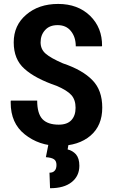

<svg xmlns="http://www.w3.org/2000/svg" viewBox="-20 -742 582 991"><path d="M370.1 -185.5Q370.1 -226.6 348.6 -251Q327.1 -275.4 272.5 -298.8Q161.1 -336.9 106.4 -386.7Q50.8 -435.5 50.8 -523.4Q50.8 -611.3 115.2 -666Q179.7 -721.7 280.3 -721.7Q381.8 -721.7 445.3 -660.2Q507.8 -598.6 506.8 -504.9Q505.9 -503.9 504.9 -502.9Q471.7 -502.9 371.1 -502.9Q371.1 -550.8 345.7 -582Q321.3 -612.3 277.3 -612.3Q235.4 -612.3 212.9 -586.9Q189.5 -561.5 189.5 -523.4Q189.5 -488.3 214.8 -465.8Q241.2 -442.4 304.7 -415Q406.2 -380.9 457 -328.1Q507.8 -276.4 507.8 -186.5Q507.8 -93.8 447.3 -42Q385.7 10.7 283.2 10.7Q181.6 10.7 107.4 -48.8Q35.2 -106.4 35.2 -211.9Q35.2 -215.8 35.2 -218.8Q35.2 -219.7 36.1 -222.7Q70.3 -222.7 171.9 -222.7Q171.9 -156.2 199.2 -127Q226.6 -98.6 283.2 -98.6Q327.1 -98.6 348.6 -122.1Q370.1 -145.5 370.1 -185.5ZM334 0Q333 7.8 329.1 29.3Q354.5 35.2 372.1 54.7Q389.6 75.2 389.6 113.3Q389.6 167 349.6 198.2Q310.5 229.5 238.3 229.5Q237.3 203.1 235.4 149.4Q252.9 149.4 261.7 139.6Q271.5 129.9 271.5 109.4Q271.5 88.9 258.8 80.1Q246.1 71.3 216.8 69.3Q221.7 46.9 230.5 0Q246.1 0 294.9 0Q304.7 0 334 0Z"/></svg>

Font: Noto Sans Hebrew DECATHLON 
Style: Bold
Weight: 400
Designer: Monotype Design Team
Version: Version 2.000;GOOG;noto-fonts:20170220:a8a215d2e889